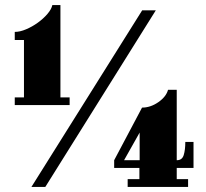

<svg xmlns="http://www.w3.org/2000/svg" viewBox="-20 -741 816 761"><path d="M38.5 -324.5V-355H75V-582.5Q67 -582.5 56.8 -582.5Q46.5 -582.5 38.5 -582.5V-614.5Q59 -614.5 83.2 -624.8Q107.5 -635 130 -651.2Q152.5 -667.5 168.2 -686Q184 -704.5 187.5 -721H219.5V-355H256V-324.5ZM104.5 0 543.5 -700H597.5L159.5 0ZM486 0V-31H532.5V-75.5H432.5V-106L543 -314.5Q576.5 -314.5 607.5 -336Q638.5 -357.5 646 -385H680.5V-106H681Q702 -106 708.2 -126.5Q714.5 -147 714.5 -178.5H747V-75.5H680.5V-31H725.5V0ZM469.5 -102 462 -106H533.5V-222L545 -236Z"/></svg>

Font: Imbue Thin 10pt Black
Style: Regular
Weight: 900
Version: Version 1.102